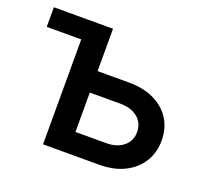

<svg xmlns="http://www.w3.org/2000/svg" viewBox="-98 -656 842 776"><g transform="rotate(20 323.0 -268.0)"><path d="M9.3 -451.2V-535.6H201.2V-451.2ZM238.3 -353.5H397Q461.9 -353.5 507.8 -331.1Q553.7 -308.6 578.4 -269.3Q603 -230 603 -177.7Q603 -126.5 578.4 -86.4Q553.7 -46.4 507.8 -23.2Q461.9 0 397 0H157.7V-535.6H263.7V-91.8H396Q441.9 -91.8 470 -115Q498 -138.2 498 -175.8Q498 -214.8 470 -238Q441.9 -261.2 396 -261.2H238.3Z"/></g></svg>

Font: Inter 20pt Medium
Style: Regular
Weight: 500
Version: Version 4.001;git-66647c0bb